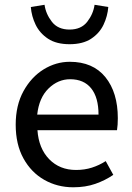

<svg xmlns="http://www.w3.org/2000/svg" viewBox="-20 -774 554 806"><path d="M287.6 12.2Q220.7 12.2 165.8 -19Q110.8 -50.3 78.4 -109.1Q45.9 -168 45.9 -250.5Q45.9 -332 78.6 -391.4Q111.3 -450.7 163.1 -482.7Q214.8 -514.6 272.9 -514.6Q370.1 -514.6 422.4 -450.2Q474.6 -385.7 474.6 -277.8Q474.6 -249 471.2 -227.5H137.2Q142.6 -150.9 186.5 -105.7Q230.5 -60.5 299.3 -60.5Q335 -60.5 365.7 -70.3Q396.5 -80.1 423.8 -97.7L455.6 -40Q421.4 -16.6 380.1 -2.2Q338.9 12.2 287.6 12.2ZM136.2 -293H393.6Q393.6 -364.7 362.8 -403.1Q332 -441.4 274.4 -441.4Q223.6 -441.4 183.8 -402.6Q144 -363.8 136.2 -293ZM272 -588.4Q216.8 -588.4 181.9 -611.3Q147 -634.3 129.6 -670.2Q112.3 -706.1 109.4 -744.6L167 -753.9Q172.4 -715.3 197.8 -682.6Q223.1 -649.9 272 -649.9Q320.8 -649.9 346.2 -682.6Q371.6 -715.3 377 -753.9L434.6 -744.6Q431.6 -706.1 414.6 -670.2Q397.5 -634.3 362.5 -611.3Q327.6 -588.4 272 -588.4Z"/></svg>

Font: Akatab Medium
Style: Regular
Weight: 500
Designer: SIL Global
Foundry: SIL Global
Version: Version 4.100